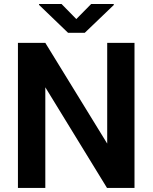

<svg xmlns="http://www.w3.org/2000/svg" viewBox="-20 -921 748 941"><path d="M639.2 -710.9V0H504.4L202.1 -493.2V0H67.9V-710.9H202.1L505.4 -217.3V-710.9ZM281.7 -901.4 354 -827.6 426.8 -901.4H537.6V-896.5L395.5 -760.3H313.5L171.4 -897V-901.4Z"/></svg>

Font: Vazirmatn RD FD SemiBold
Style: Regular
Weight: 600
Designer: Saber Rastikerdar
Foundry: Saber Rastikerdar
Version: Version 33.003